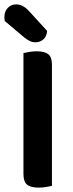

<svg xmlns="http://www.w3.org/2000/svg" viewBox="-30 -849 334 876"><path d="M147 7Q109 7 93 -7Q77 -21 77 -54V-607Q86 -609 103 -612Q120 -615 137 -615Q173 -615 190 -602Q207 -589 207 -554V-1Q198 1 181.5 4Q165 7 147 7ZM-8 -753Q-10 -763 -10 -771Q-10 -797 5.5 -813Q21 -829 44 -829Q73 -829 100 -801L185 -708Q183 -682 167.5 -669Q152 -656 133 -656Q117 -656 105.5 -662Q94 -668 82 -677Z"/></svg>

Font: Baloo Bhaina 2 SemiBold
Style: Regular
Weight: 600
Designer: Yesha Goshar, Manish Minz, Shuchita Grover and Ek Type
Foundry: Ek Type
Version: Version 1.640;hotconv 1.0.111;makeotfexe 2.5.65597; ttfautoh